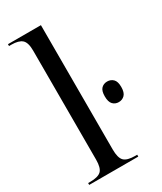

<svg xmlns="http://www.w3.org/2000/svg" viewBox="-192 -829 756 898"><g transform="rotate(-30 185.5 -380.0)"><path d="M12 0V-10H23Q66 -10 82.5 -26Q99 -42 99 -86V-675Q99 -719 81.5 -734.5Q64 -750 25 -750H12V-760H190V-89Q190 -43 206.5 -26.5Q223 -10 266 -10H277V0ZM326 -266Q307 -266 294.5 -279Q282 -292 282 -322Q282 -352 294.5 -364.5Q307 -377 326 -377Q345 -377 358 -364.5Q371 -352 371 -322Q371 -292 358 -279Q345 -266 326 -266Z"/></g></svg>

Font: Noto Serif Display SemiCondensed
Style: Regular
Weight: 400
Width: 4
Designer: Monotype Design Team
Foundry: Monotype Imaging Inc.
Version: Version 2.009